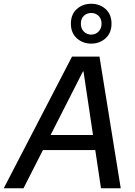

<svg xmlns="http://www.w3.org/2000/svg" viewBox="-53 -1001 717 1021"><path d="M-33 0 330 -700H476L589 0H484L391 -621H388L72 0ZM114 -203 156 -283H494L507 -203ZM432 -769Q387 -769 355.5 -797.5Q324 -826 324 -875Q324 -925 355.5 -953Q387 -981 432 -981Q477 -981 508.5 -953Q540 -925 540 -875Q540 -826 508.5 -797.5Q477 -769 432 -769ZM432 -817Q455 -817 471 -833Q487 -849 487 -875Q487 -902 471 -917Q455 -932 432 -932Q409 -932 393 -917Q377 -902 377 -875Q377 -849 393 -833Q409 -817 432 -817Z"/></svg>

Font: DM Sans 36pt Medium
Style: Italic
Weight: 500
Italic angle: -10°
Designer: Colophon Foundry, Jonny Pinhorn
Foundry: Colophon Foundry
Version: Version 4.004;gftools[0.9.30]